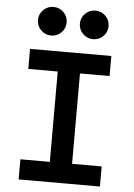

<svg xmlns="http://www.w3.org/2000/svg" viewBox="-61 -970 708 1016"><g transform="rotate(5 293.0 -462.5)"><path d="M77.1 0V-106.9H233.4V-586.9H77.1V-693.4H508.8V-586.9H351.6V-106.9H508.8V0ZM181.6 -773.4Q150.4 -773.4 127.9 -795.7Q105.5 -817.9 105.5 -849.6Q105.5 -881.3 127.9 -903.3Q150.4 -925.3 181.6 -925.3Q213.4 -925.3 235.6 -903.3Q257.8 -881.3 257.8 -849.6Q257.8 -817.9 235.6 -795.7Q213.4 -773.4 181.6 -773.4ZM404.3 -773.4Q373 -773.4 350.6 -795.7Q328.1 -817.9 328.1 -849.6Q328.1 -881.3 350.6 -903.3Q373 -925.3 404.3 -925.3Q436 -925.3 458.3 -903.3Q480.5 -881.3 480.5 -849.6Q480.5 -817.9 458.3 -795.7Q436 -773.4 404.3 -773.4Z"/></g></svg>

Font: Cascadia Mono PL SemiBold
Style: Regular
Weight: 600
Monospace: yes
Designer: Aaron Bell
Foundry: Saja Typeworks
Version: Version 2404.023; ttfautohint (v1.8.4)